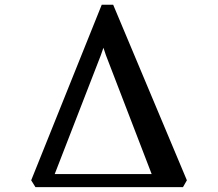

<svg xmlns="http://www.w3.org/2000/svg" viewBox="-20 -768 895 788"><path d="M125.5 0 108 -28 397.5 -748.5H444.5L747 -28L731 0ZM204.5 -53.5H602.5L414.5 -542L404.5 -572L393.5 -540.5Z"/></svg>

Font: Merriweather SemiBold
Style: Regular
Weight: 600
Version: Version 2.100